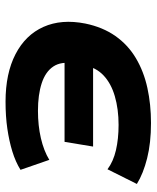

<svg xmlns="http://www.w3.org/2000/svg" viewBox="44 -598 565 693"><g transform="rotate(90 326.5 -251.5)"><path d="M347 11Q245 11 175.5 -25Q106 -61 77 -126Q48 -191 65 -277Q78 -340 110 -385.5Q142 -431 190 -459.5Q238 -488 297.5 -501Q357 -514 424 -514Q496 -514 551.5 -500Q607 -486 644 -463L591 -357Q563 -378 522 -387.5Q481 -397 431 -397Q374 -397 327.5 -383.5Q281 -370 252 -342.5Q223 -315 216 -273L203 -305H509L492 -202H187L209 -236Q201 -190 220 -161.5Q239 -133 280.5 -119.5Q322 -106 380 -106Q433 -106 478.5 -116.5Q524 -127 557 -147L593 -43Q564 -25 526.5 -13.5Q489 -2 444.5 4.5Q400 11 347 11Z"/></g></svg>

Font: Nunito Sans 7pt SemiExpanded ExtraBold
Style: Italic
Weight: 800
Width: 6
Italic angle: -9°
Designer: Vernon Adams
Foundry: Vernon Adams
Version: Version 3.101;gftools[0.9.27]